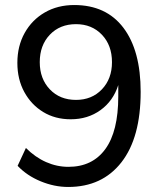

<svg xmlns="http://www.w3.org/2000/svg" viewBox="-20 -734 640 763"><path d="M251 9Q196 9 141.5 -13.5Q87 -36 50 -75L83 -146Q120 -109 163 -90Q206 -71 252 -71Q347 -71 398.5 -141.5Q450 -212 450 -351V-396Q430 -333 379.5 -296.5Q329 -260 261 -260Q199 -260 151.5 -289Q104 -318 76.5 -368.5Q49 -419 49 -484Q49 -551 78 -603Q107 -655 158 -684.5Q209 -714 275 -714Q402 -714 470.5 -623.5Q539 -533 539 -369Q539 -187 462.5 -89Q386 9 251 9ZM282 -337Q345 -337 385 -379Q425 -421 425 -487Q425 -554 385 -596Q345 -638 282 -638Q218 -638 178 -596Q138 -554 138 -487Q138 -421 178 -379Q218 -337 282 -337Z"/></svg>

Font: Nunito Sans Medium
Style: Regular
Weight: 500
Designer: Vernon Adams
Foundry: Vernon Adams
Version: Version 3.101; ttfautohint (v1.8.4.7-5d5b);gftools[0.9.27]